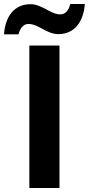

<svg xmlns="http://www.w3.org/2000/svg" viewBox="-57 -942 445 962"><path d="M90 0H241V-714H90ZM368 -922H295C289 -895 273 -870 246 -870C218 -870 194 -885 173 -896C151 -907 126 -921 96 -921C11 -921 -31 -855 -37 -770H36C42 -796 58 -822 85 -822C113 -822 137 -807 158 -796C179 -785 205 -771 235 -771C320 -771 362 -838 368 -922Z"/></svg>

Font: Passageway
Style: Regular
Weight: 700
Foundry: Ascender Corporation
Version: Version 1.11